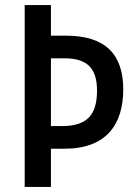

<svg xmlns="http://www.w3.org/2000/svg" viewBox="-20 -734 536 754"><path d="M464 -383C464 -521 394 -594 238 -594H180V-714H77V0H180V-150H234C398 -150 464 -246 464 -383ZM224 -239H180V-505H234C322 -505 361 -466 361 -378C361 -281 320 -239 224 -239Z"/></svg>

Font: Noto Sans Lao Looped Condensed Medium
Style: Regular
Weight: 500
Width: 3
Designer: Mark Frömberg, Ben Mitchell
Foundry: The Fontpad Ltd
Version: Version 1.002